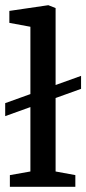

<svg xmlns="http://www.w3.org/2000/svg" viewBox="-20 -719 332 739"><path d="M0 -272V-322L292 -427V-377ZM18 0V-45L97 -59V-616L16 -631V-677L166 -699L194 -688V-59L270 -45V0Z"/></svg>

Font: Faustina Medium
Style: Regular
Weight: 500
Designer: Alfonso Garcia
Foundry: http://www.omnibus-type.com
Version: Version 1.200